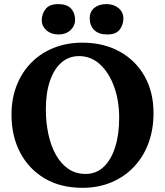

<svg xmlns="http://www.w3.org/2000/svg" viewBox="-20 -889 789 918"><path d="M374 9Q269.6 9 193.8 -35.8Q118 -80.6 76.5 -159.3Q35 -238 35 -340.6Q35 -419 60.5 -482.5Q86 -546 131.6 -591.4Q177.2 -636.8 239 -660.9Q300.8 -685 374 -685Q474.4 -685 551.2 -643Q628 -601 671 -525.1Q714 -449.2 714 -348.4Q714 -270.2 690 -204.9Q666 -139.6 620.9 -91.8Q575.8 -44 513.2 -17.5Q450.6 9 374 9ZM389.2 -57.4Q440.4 -57.4 476.1 -91.5Q511.8 -125.6 530.8 -186Q549.8 -246.4 549.8 -325.4Q549.8 -407.6 525.7 -474.3Q501.6 -541 458.5 -580.9Q415.4 -620.8 357.8 -620.8Q309.6 -620.8 274.2 -590.3Q238.8 -559.8 219 -502.7Q199.2 -445.6 199.2 -365.8Q199.2 -304.6 211 -248.9Q222.8 -193.2 246.5 -150.2Q270.2 -107.2 305.7 -82.3Q341.2 -57.4 389.2 -57.4ZM493.2 -724.2Q451.6 -724.2 430.3 -745.6Q409 -767 409 -801Q409 -833.4 431.1 -851.4Q453.2 -869.4 489 -869.4Q524.2 -869.4 547.1 -850Q570 -830.6 570 -801Q570 -771.6 552.6 -747.9Q535.2 -724.2 493.2 -724.2ZM260.6 -724.2Q224.8 -724.2 202.2 -744.1Q179.6 -764 179.6 -792.6Q179.6 -822.4 198 -845.9Q216.4 -869.4 258 -869.4Q300.6 -869.4 319.8 -848Q339 -826.6 339 -794.6Q339 -765 316.7 -744.6Q294.4 -724.2 260.6 -724.2Z"/></svg>

Font: Vollkorn
Style: Regular
Weight: 400
Designer: Friedrich Althausen
Foundry: Friedrich Althausen
Version: Version 4.104